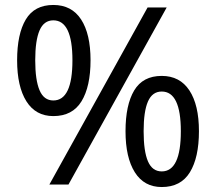

<svg xmlns="http://www.w3.org/2000/svg" viewBox="-20 -744 871 774"><path d="M195 -724Q269 -724 307 -665.5Q345 -607 345 -501Q345 -395 308.5 -335.5Q272 -276 195 -276Q124 -276 86.5 -335.5Q49 -395 49 -501Q49 -607 84 -665.5Q119 -724 195 -724ZM652 -714 256 0H179L575 -714ZM195 -662Q157 -662 139.5 -621.5Q122 -581 122 -501Q122 -421 139.5 -380Q157 -339 195 -339Q272 -339 272 -501Q272 -662 195 -662ZM632 -438Q705 -438 743.5 -379.5Q782 -321 782 -215Q782 -109 745.5 -49.5Q709 10 632 10Q561 10 523.5 -49.5Q486 -109 486 -215Q486 -321 521 -379.5Q556 -438 632 -438ZM632 -375Q594 -375 576.5 -335Q559 -295 559 -215Q559 -134 576.5 -93.5Q594 -53 632 -53Q709 -53 709 -215Q709 -375 632 -375Z"/></svg>

Font: Noto Sans Takri
Style: Regular
Weight: 400
Designer: Monotype Design Team
Foundry: Monotype Imaging Inc.
Version: Version 2.003; ttfautohint (v1.8.4.7-5d5b)